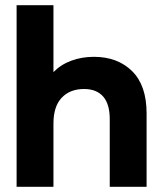

<svg xmlns="http://www.w3.org/2000/svg" viewBox="-20 -720 636 740"><path d="M186 -442Q214 -471 254.5 -486Q295 -501 342 -501Q433 -501 489 -446Q545 -391 545 -283V0H403V-261Q403 -319 377.5 -348Q352 -377 304 -377Q250 -377 218 -343.5Q186 -310 186 -244V0H44V-700H186Z"/></svg>

Font: Montserrat GRBold
Style: Regular
Weight: 700
Designer: Julieta Ulanovsky
Foundry: Julieta Ulanovsky
Version: Version 1.00 May 29, 2023, initial release